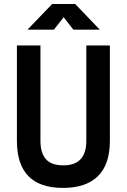

<svg xmlns="http://www.w3.org/2000/svg" viewBox="-20 -918 626 948"><path d="M291 9.8Q63.5 9.8 63.5 -222.7V-693.4H179.7V-222.7Q179.7 -162.1 207 -131.8Q234.4 -101.6 293 -101.6Q406.2 -101.6 406.2 -222.7V-693.4H522.5V-222.7Q522.5 -106.4 463.6 -48.3Q404.8 9.8 291 9.8ZM115.7 -771.5 237.8 -898.4H351.1L472.7 -771.5H342.3L294.4 -833L246.1 -771.5Z"/></svg>

Font: Caskaydia Cove SemiBold
Style: Regular
Weight: 600
Monospace: yes
Designer: Aaron Bell
Foundry: Saja Typeworks
Version: Version 4.300; ttfautohint (v1.8.3)